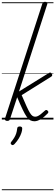

<svg xmlns="http://www.w3.org/2000/svg" viewBox="-20 -1308 605 2101"><path d="M59 15Q47 15 39 9Q31 3 34 -9L443 -1267Q448 -1279 454 -1283.5Q460 -1288 473 -1288Q490 -1288 495.5 -1281Q501 -1274 497 -1262L188 -307L511 -507Q524 -516 532.5 -513.5Q541 -511 547 -502Q552 -493 551.5 -484.5Q551 -476 540 -469L217 -267Q250 -190 271.5 -143Q293 -96 308 -72Q323 -48 336.5 -39.5Q350 -31 365 -31Q378 -31 392 -37Q406 -43 425 -57.5Q444 -72 471 -97Q480 -106 487.5 -104.5Q495 -103 501 -97Q508 -91 509 -83Q510 -75 502 -67Q467 -31 439.5 -12.5Q412 6 392 12.5Q372 19 358 19Q333 19 313 9Q293 -1 273 -29Q253 -57 228 -109Q203 -161 168 -244L89 -4Q86 6 79 10.5Q72 15 59 15ZM106 275Q98 269 97 261.5Q96 254 102 246Q122 221 135.5 199Q149 177 157 153Q165 129 168 99Q169 86 176.5 81Q184 76 196 76Q211 76 217.5 82.5Q224 89 223 101Q223 119 214 146.5Q205 174 186.5 205.5Q168 237 139 268Q131 276 122.5 279Q114 282 106 275ZM0 763H565V773H0ZM0 -20H565V0H0ZM0 -505H565V-500H0ZM0 -1283H565V-1273H0Z"/></svg>

Font: Playwrite NL Guides
Style: Regular
Weight: 400
Designer: Veronika Burian, José Scaglione
Foundry: TypeTogether
Version: Version 1.003